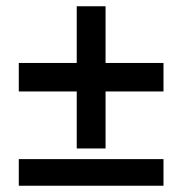

<svg xmlns="http://www.w3.org/2000/svg" viewBox="-20 -593 582 613"><path d="M225 -119V-301H40V-392H225V-573H317V-392H502V-301H317V-119ZM40 0V-85H502V0Z"/></svg>

Font: Geist Med
Style: Regular
Weight: 400
Designer: Basement.studio, Andrés Briganti, Mateo Zaragoza
Foundry: Basement.studio, Vercel, Andrés Briganti, Guido Ferreyra, Mateo Zaragoza
Version: Version 1.401